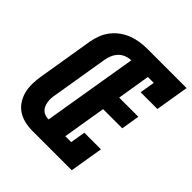

<svg xmlns="http://www.w3.org/2000/svg" viewBox="-198 -874 1013 1013"><g transform="rotate(45 308.5 -367.5)"><path d="M202 0Q173 0 144.5 -6.5Q116 -13 93 -28Q70 -43 54.5 -66.5Q39 -90 32 -117.5Q25 -145 25.5 -175Q26 -205 31 -234L83 -549Q88 -576 98 -602Q108 -628 125.5 -650.5Q143 -673 166.5 -690Q190 -707 216.5 -717Q243 -727 270 -731Q297 -735 324 -735H617L586 -548H461L475 -632H431L401 -448H544L527 -345H384L344 -103H388L402 -187H526L495 0ZM219 -103 307 -632Q288 -632 269 -624.5Q250 -617 236.5 -602.5Q223 -588 215.5 -569.5Q208 -551 205 -532L153 -218Q150 -204 149.5 -190.5Q149 -177 151 -164.5Q153 -152 158 -140Q163 -128 172 -119.5Q181 -111 193.5 -107Q206 -103 219 -103Z"/></g></svg>

Font: Iosevka Curly Slab XBdExObl
Style: Regular
Weight: 800
Width: 7
Italic angle: -9°
Monospace: yes
Designer: Belleve Invis
Foundry: Belleve Invis
Version: Version 11.1.0; ttfautohint (v1.8.3)